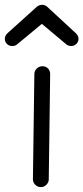

<svg xmlns="http://www.w3.org/2000/svg" viewBox="-58 -762 342 788"><path d="M-8.8 -573.2Q-20.5 -573.2 -29.3 -581.5Q-38.1 -589.8 -38.1 -602.1Q-38.1 -616.2 -26.9 -626L92.8 -733.9Q102.5 -742.2 115.2 -742.2Q127.9 -742.2 137.2 -732.9L253.9 -625Q264.2 -614.7 264.2 -602.1Q264.2 -590.8 255.6 -582Q247.1 -573.2 234.9 -573.2Q220.7 -573.2 212.9 -581.1L113.8 -664.1L11.2 -579.1Q4.4 -573.2 -8.8 -573.2ZM109.9 5.9Q96.2 5.9 86.7 -3.7Q77.1 -13.2 77.1 -25.9L83 -458Q83 -471.2 93 -480.7Q103 -490.2 116.2 -490.2Q129.9 -490.2 138.9 -481Q147.9 -471.7 147.9 -458L142.1 -25.9Q142.1 -13.2 132.3 -3.7Q122.6 5.9 109.9 5.9Z"/></svg>

Font: Comic Neue
Style: Regular
Weight: 400
Designer: Craig Rozynski
Foundry: Craig Rozynski
Version: Version 2.003;hotconv 1.0.109;makeotfexe 2.5.65596